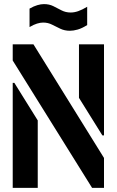

<svg xmlns="http://www.w3.org/2000/svg" viewBox="-20 -916 569 936"><path d="M321 -766Q295 -766 274 -776Q253 -786 233.5 -796Q214 -806 190 -806Q177 -806 160.5 -801Q144 -796 124 -784V-874Q145 -886 162.5 -891Q180 -896 194 -896Q220 -896 240 -886Q260 -876 280 -865.5Q300 -855 325 -855Q342 -855 361 -861.5Q380 -868 405 -883V-794Q380 -778 359 -772Q338 -766 321 -766ZM429 0 42 -621V-700H143L487 -146V0ZM42 0V-512H50L164 -329V0ZM479 -256 365 -439V-700H487V-256Z"/></svg>

Font: Stick No Bills
Style: Bold
Weight: 700
Version: Version 2.000